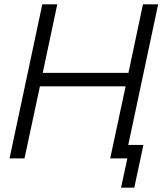

<svg xmlns="http://www.w3.org/2000/svg" viewBox="-20 -730 760 885"><path d="M175 -710H244L177 -394H572L639 -710H709L558 0H488L559 -332H164L93 0H24ZM538 135 567 0H488L502 -62H641L599 135Z"/></svg>

Font: Raleway
Style: Italic
Weight: 400
Italic angle: -12°
Designer: Matt McInerney, Pablo Impallari, Rodrigo Fuenzalida
Foundry: Matt McInerney, Pablo Impallari, Rodrigo Fuenzalida
Version: Version 4.026